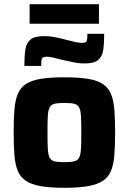

<svg xmlns="http://www.w3.org/2000/svg" viewBox="-20 -886 613 914"><path d="M286 8Q218 8 173 0Q128 -8 102 -26Q76 -44 64 -74Q52 -104 48.5 -149Q45 -194 45 -256Q45 -318 48.5 -362.5Q52 -407 64 -437Q76 -467 102 -485Q128 -503 173 -510.5Q218 -518 286 -518Q355 -518 400 -510.5Q445 -503 471 -485Q497 -467 509 -437Q521 -407 524.5 -362.5Q528 -318 528 -256Q528 -194 524.5 -149Q521 -104 509 -74Q497 -44 471 -26Q445 -8 400 0Q355 8 286 8ZM286 -114Q316 -114 333 -118Q350 -122 357 -136Q364 -150 365.5 -179Q367 -208 367 -256Q367 -304 365.5 -332Q364 -360 357 -374Q350 -388 333 -392Q316 -396 286 -396Q256 -396 239.5 -392Q223 -388 216 -374Q209 -360 207.5 -332Q206 -304 206 -256Q206 -208 207.5 -179Q209 -150 216 -136Q223 -122 239.5 -118Q256 -114 286 -114ZM96 -572Q96 -618 100.5 -649Q105 -680 124.5 -697Q144 -714 189 -714Q218 -714 247 -708Q276 -702 301 -695Q321 -690 338.5 -686Q356 -682 371 -682Q390 -682 393 -691Q396 -700 396 -725H476Q476 -681 471.5 -649Q467 -617 447.5 -600.5Q428 -584 383 -584Q353 -584 325.5 -590.5Q298 -597 272 -602Q251 -608 233 -612Q215 -616 202 -616Q183 -616 179.5 -606.5Q176 -597 176 -572ZM121 -773V-866H451V-773Z"/></svg>

Font: Saira Thin
Style: Bold
Weight: 700
Version: Version 1.101